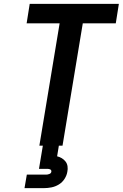

<svg xmlns="http://www.w3.org/2000/svg" viewBox="-20 -755 640 995"><path d="M184 0 289 -634H118L134 -735H596L580 -634H409L304 0ZM107 220 119 150H219Q227 150 236 146.5Q245 143 246 135Q246 135 246 135Q246 135 246 135Q247 131 245 127.5Q243 124 239.5 122.5Q236 121 232 120.5Q228 120 224 120H182L202 0H285L276 55Q289 58 300.5 65Q312 72 320 82.5Q328 93 330 107Q332 121 329 135Q326 154 314.5 172Q303 190 285 201Q267 212 247 216Q227 220 207 220Z"/></svg>

Font: Iosevka Curly Extended
Style: Bold Italic
Weight: 700
Width: 7
Italic angle: -9°
Monospace: yes
Designer: Belleve Invis
Foundry: Belleve Invis
Version: Version 11.1.0; ttfautohint (v1.8.3)